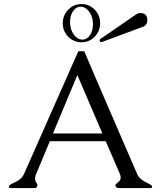

<svg xmlns="http://www.w3.org/2000/svg" viewBox="-20 -958 818 978"><path d="M499.5 -744.1Q497.6 -743.2 496.1 -743.2Q487.8 -743.2 487.8 -752Q487.8 -755.9 491.2 -759.3L674.3 -885.3Q683.6 -891.6 694.3 -891.6Q730.5 -891.6 730.5 -855.5Q730.5 -829.6 707.5 -821.3ZM409.2 -696.8Q433.6 -639.2 469.5 -555.7Q505.4 -472.2 543.7 -383.8Q582 -295.4 617.9 -211.9Q653.8 -128.4 678.7 -71.3Q686 -53.2 707.5 -38.6Q718.8 -31.2 729.7 -26.4Q740.7 -21.5 747.6 -17.1Q752.4 -13.7 753.9 -10.3Q754.9 -8.3 754.9 -6.3Q754.9 -4.9 753.9 -2.9Q752.4 0 748 0H583Q578.6 0 574.2 -2.9Q569.3 -6.3 568.4 -10.3Q567.4 -11.7 567.4 -13.2Q567.4 -17.6 573.2 -22.5Q577.6 -26.9 584 -31.7Q590.3 -36.6 593.3 -44.9Q594.7 -48.8 594.7 -53.7Q594.7 -62 590.8 -71.8L518.6 -238.8H233.9Q216.3 -196.8 199 -155Q181.6 -113.3 164.1 -71.8Q159.7 -62 159.2 -54.2Q158.7 -50.8 158.7 -47.4Q158.7 -42.5 160.2 -38.1Q161.6 -31.7 165 -27.6Q168.5 -23.4 169.9 -19Q170.4 -15.1 170.4 -13.7Q170.4 -12.2 169.4 -10.3Q166 0 158.7 0H32.7Q27.8 0 25.9 -2.9Q25.9 -3.4 24.9 -5.4Q24.9 -6.3 25.9 -10.3Q28.8 -16.6 42.5 -22.9Q49.8 -26.4 58.3 -30.5Q66.9 -34.7 75.7 -40.5Q93.8 -53.2 102.1 -71.3L378.9 -696.8ZM501.5 -278.3 374 -575.7Q342.8 -501 311.8 -426.8Q280.8 -352.5 250 -278.3ZM395 -937.5Q434.6 -937.5 462.4 -908.7Q490.2 -879.9 490.2 -839.8Q490.2 -799.3 462.4 -771Q434.6 -742.7 395 -742.7Q355.5 -742.7 327.6 -771Q299.8 -799.3 299.8 -839.8Q299.8 -879.9 327.6 -908.7Q355.5 -937.5 395 -937.5ZM391.1 -923.8Q366.7 -923.8 351.1 -899.4Q336.9 -877.4 336.9 -847.2V-839.8Q338.4 -805.2 356.7 -780.8Q375 -756.3 399.9 -756.3Q423.8 -756.3 439.5 -780.8Q453.6 -803.2 453.6 -834V-839.8Q452.1 -874.5 433.6 -899.2Q415 -923.8 391.1 -923.8Z"/></svg>

Font: Caudex
Style: Regular
Weight: 400
Version: Version 1.01